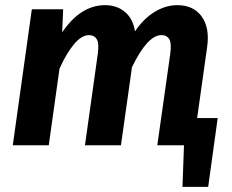

<svg xmlns="http://www.w3.org/2000/svg" viewBox="-20 -566 904 748"><path d="M748 -106H828.1L791 162.1H690.9L696.8 0H592.8L643.1 -355Q648.9 -397.5 639.4 -413.3Q629.9 -429.2 608.9 -429.2Q554.7 -429.2 494.1 -304.2L451.2 0H311L360.8 -355Q366.7 -397.5 356.9 -413.3Q347.2 -429.2 327.1 -429.2Q297.9 -429.2 268.3 -393.8Q238.8 -358.4 211.9 -298.8L169.9 0H29.8L104 -529.8H226.1L222.2 -439.9Q293.9 -545.9 389.2 -545.9Q435.5 -545.9 467 -519.3Q498.5 -492.7 505.9 -443.8Q538.1 -492.2 581.3 -519Q624.5 -545.9 670.9 -545.9Q733.4 -545.9 765.4 -502.2Q797.4 -458.5 787.1 -383.8Z"/></svg>

Font: FiraGO SemiBold
Style: Italic
Weight: 600
Italic angle: -8°
Designer: bBox Type GmbH
Foundry: bBox Type GmbH
Version: Version 1.001;PS 001.001;hotconv 1.0.88;makeotf.lib2.5.64775